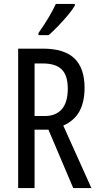

<svg xmlns="http://www.w3.org/2000/svg" viewBox="-20 -963 501 983"><path d="M199 -714Q309 -714 361 -664Q413 -614 413 -513Q413 -443 387.5 -394.5Q362 -346 304 -320L448 0H355L228 -299H157V0H73V-714ZM200 -638H157V-369H209Q266 -369 296.5 -404Q327 -439 327 -509Q327 -577 296 -607.5Q265 -638 200 -638ZM363 -934Q351 -913 327 -884.5Q303 -856 276.5 -828.5Q250 -801 229 -783H177V-794Q235 -876 266 -943H363Z"/></svg>

Font: Noto Sans Tamil ExtraCondensed
Style: Regular
Weight: 400
Width: 2
Designer: Jelle Bosma - Monotype Design Team
Foundry: Monotype Imaging Inc.
Version: Version 2.004; ttfautohint (v1.8.4.7-5d5b)